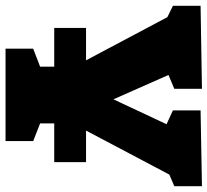

<svg xmlns="http://www.w3.org/2000/svg" viewBox="-48 -702 750 694"><g transform="rotate(90 327.0 -355.0)"><path d="M156 0V-100L221 -125V-176H81V-291H198L42 -585L1 -605V-705L301 -710V-610L251 -589L339 -390L429 -582L379 -605V-705L653 -710V-610L611 -592L452 -291H566V-176H426V-125L490 -100V0Z"/></g></svg>

Font: Bitter Black
Style: Regular
Weight: 900
Designer: Sol Matas, and Bitter project Authors
Foundry: Sol Matas
Version: Version 2.001